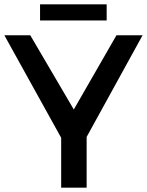

<svg xmlns="http://www.w3.org/2000/svg" viewBox="-29 -862 675 882"><path d="M626 -700H506L310 -359L110 -700H-9L252 -229V0H369V-233ZM155 -842V-768H461V-842Z"/></svg>

Font: Argentum Sans
Style: Regular
Weight: 400
Designer: Julieta Ulanovsky
Foundry: Julieta Ulanovsky
Version: Version 5.001;March 29, 2019;FontCreator 11.5.0.2425 64-bit